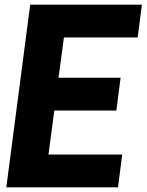

<svg xmlns="http://www.w3.org/2000/svg" viewBox="-20 -800 626 820"><path d="M484 0H7L109 -780H586L568 -640H253L230 -468H495L477 -328H212L187 -140H502Z"/></svg>

Font: Tanohe Sans
Style: Bold Italic
Weight: 700
Designer: Village Type and Design LLC & Cristiano Sobral
Foundry: Cooper Hewitt Smithsonian Design Museum
Version: Version 1.00;September 29, 2021;FontCreator 13.0.0.2655 64-b